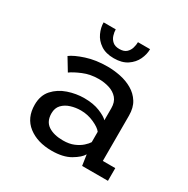

<svg xmlns="http://www.w3.org/2000/svg" viewBox="-162 -842 973 995"><g transform="rotate(30 325.0 -344.5)"><path d="M276 11Q190.5 11 136 -31.2Q81.5 -73.5 81.5 -152.5Q81.5 -208 112.8 -242.8Q144 -277.5 191.8 -293.8Q239.5 -310 288.5 -310Q342.5 -310 381.5 -294Q420.5 -278 434.5 -262.5V-334.5Q434.5 -371 415.8 -392.8Q397 -414.5 367 -424Q337 -433.5 303.5 -433.5Q253 -433.5 210.8 -415.8Q168.5 -398 147 -382L102.5 -455.5Q129 -475.5 185 -493.8Q241 -512 310.5 -512Q349 -512 388.2 -504Q427.5 -496 460.2 -477Q493 -458 513 -426.2Q533 -394.5 533 -347V-76H607.5V0H453L443.5 -64Q430 -39.5 387.2 -14.2Q344.5 11 276 11ZM300.5 -64.5Q338 -64.5 365 -76Q392 -87.5 409.5 -103.2Q427 -119 434.5 -131.5V-193.5Q421 -212 383.2 -229Q345.5 -246 305 -246Q273.5 -246 244.8 -237Q216 -228 197.5 -208.5Q179 -189 179 -157Q179 -108.5 212.2 -86.5Q245.5 -64.5 300.5 -64.5ZM315.5 -565Q267.5 -565 236.8 -585.8Q206 -606.5 191.8 -637.8Q177.5 -669 177.5 -700H250Q250 -683.5 255.8 -665Q261.5 -646.5 276 -633.8Q290.5 -621 316.5 -621Q343.5 -621 357.8 -633.8Q372 -646.5 377.5 -665Q383 -683.5 383 -700H455.5Q455.5 -669 440.8 -637.8Q426 -606.5 395 -585.8Q364 -565 315.5 -565Z"/></g></svg>

Font: Trispace
Style: Regular
Weight: 400
Designer: Tyler Finck
Foundry: Etcetera Type Company
Version: Version 1.210; ttfautohint (v1.8.3)